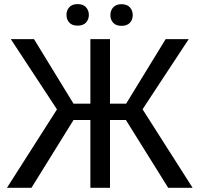

<svg xmlns="http://www.w3.org/2000/svg" viewBox="-20 -898 948 918"><path d="M582 -324.2H505.9V0H412.1V-324.2H331.5L130.4 0H13.2L252.4 -375L31.7 -710.9H142.6L331.5 -402.3H412.1V-710.9H505.9V-402.3H583L772 -710.9H882.3L661.6 -375.5L900.9 0H784.2ZM297.9 -826.7Q297.9 -848.6 311.3 -863.5Q324.7 -878.4 351.1 -878.4Q377.4 -878.4 391.1 -863.5Q404.8 -848.6 404.8 -826.7Q404.8 -804.7 391.1 -790Q377.4 -775.4 351.1 -775.4Q324.7 -775.4 311.3 -790Q297.9 -804.7 297.9 -826.7ZM507.8 -825.7Q507.8 -847.7 521.2 -862.8Q534.7 -877.9 561 -877.9Q587.4 -877.9 601.1 -862.8Q614.7 -847.7 614.7 -825.7Q614.7 -803.7 601.1 -789.1Q587.4 -774.4 561 -774.4Q534.7 -774.4 521.2 -789.1Q507.8 -803.7 507.8 -825.7Z"/></svg>

Font: SteelSelectRoboto
Style: Roboto-Regular
Weight: 400
Designer: Google
Version: Version 2.137; 2017